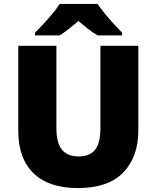

<svg xmlns="http://www.w3.org/2000/svg" viewBox="-20 -947 797 977"><path d="M684 -284Q684 -149 607.5 -69.5Q531 10 376 10Q228 10 150.5 -65.5Q73 -141 73 -280V-714H267V-295Q267 -219 295.5 -185Q324 -151 379 -151Q438 -151 464.5 -185.5Q491 -220 491 -296V-714H684ZM476 -927Q492 -904 514.5 -876.5Q537 -849 560.5 -823.5Q584 -798 601 -781V-767H477Q451 -782 428 -800Q405 -818 379 -840Q353 -818 331.5 -801Q310 -784 284 -767H158V-781Q177 -799 200.5 -824.5Q224 -850 246.5 -877Q269 -904 284 -927Z"/></svg>

Font: Noto Sans Georgian Black
Style: Regular
Weight: 900
Designer: Monotype Design Team, Akaki Razmadze
Foundry: Google LLC
Version: Version 2.005; ttfautohint (v1.8.4.7-5d5b)